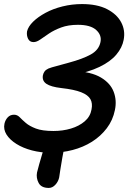

<svg xmlns="http://www.w3.org/2000/svg" viewBox="-20 -735 642 944"><path d="M220 189Q183 189 170 164.5Q157 140 162 113Q166 97 173 71.5Q180 46 187.5 22Q195 -2 198 -16Q200 -32 212.5 -43Q225 -54 240.5 -60Q256 -66 270 -66Q286 -66 294.5 -56.5Q303 -47 299 -26Q292 8 286.5 40Q281 72 277 97Q273 122 271 137Q267 157 252.5 173Q238 189 220 189ZM231 16Q181 16 137 4.5Q93 -7 60.5 -27.5Q28 -48 12 -73.5Q-4 -99 2 -127Q6 -145 18 -158Q30 -171 49 -171Q65 -171 77 -158.5Q89 -146 107 -130.5Q125 -115 156.5 -103Q188 -91 243 -91Q289 -91 329 -103Q369 -115 396.5 -138.5Q424 -162 430 -197Q436 -227 424.5 -247.5Q413 -268 379 -281.5Q345 -295 282 -302Q230 -308 208 -323Q186 -338 191 -365Q193 -375 199 -383.5Q205 -392 218 -398Q233 -404 259 -410.5Q285 -417 319 -427Q386 -445 426 -467Q466 -489 474 -528Q481 -562 453 -587.5Q425 -613 363 -613Q316 -613 281 -600Q246 -587 221.5 -570.5Q197 -554 178.5 -541Q160 -528 145 -528Q126 -528 118 -544.5Q110 -561 113 -581Q119 -605 143 -628.5Q167 -652 204 -672Q241 -692 287.5 -703.5Q334 -715 383 -715Q458 -715 506.5 -690Q555 -665 576 -625Q597 -585 588 -539Q581 -501 552 -466.5Q523 -432 469 -406Q415 -380 331 -364L345 -386Q429 -382 476 -354Q523 -326 539 -283.5Q555 -241 545 -194Q535 -144 505 -104.5Q475 -65 432 -38Q389 -11 337 2.5Q285 16 231 16Z"/></svg>

Font: Shantell Sans Medium
Style: Italic
Weight: 500
Italic angle: -11°
Designer: Stephen Nixon, Anya Danilova, Shantell Martin
Foundry: Arrow Type
Version: Version 1.011;[c5ecc13dd]